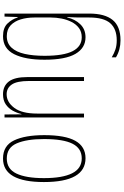

<svg xmlns="http://www.w3.org/2000/svg" viewBox="207 -784 819 1273"><g transform="rotate(-90 616.5 -147.5)"><path d="M357 -264Q357 -124 319 -57Q281 10 204 10Q46 10 46 -266Q46 -400 84.5 -468.5Q123 -537 202 -537Q287 -537 322 -464Q357 -391 357 -264ZM72 -266Q72 -143 104 -79Q136 -15 203 -15Q269 -15 300 -76Q331 -137 331 -265Q331 -380 302.5 -446Q274 -512 202 -512Q133 -512 102.5 -448.5Q72 -385 72 -266Z M628 -537Q683 -537 712.5 -498.5Q742 -460 742 -375V0H716V-365Q716 -445 692.5 -479Q669 -513 628 -513Q576 -513 538 -462.5Q500 -412 500 -311V0H474V-527H494L495 -415H497Q504 -445 519.5 -473Q535 -501 561.5 -519Q588 -537 628 -537Z M1013 -537Q1069 -537 1097.5 -507Q1126 -477 1137 -440H1140L1143 -527H1163V35Q1163 138 1120.5 190Q1078 242 986 242Q923 242 873 212V184Q900 200 926 208.5Q952 217 986 217Q1061 217 1099 174Q1137 131 1137 35V-12Q1137 -35 1137.5 -57.5Q1138 -80 1140 -111H1137Q1126 -60 1092.5 -25Q1059 10 1006 10Q935 10 896 -56.5Q857 -123 857 -262Q857 -390 894 -463.5Q931 -537 1013 -537ZM1013 -512Q966 -512 937 -480.5Q908 -449 895.5 -393Q883 -337 883 -262Q883 -135 914 -75Q945 -15 1006 -15Q1042 -15 1067 -33.5Q1092 -52 1107.5 -82.5Q1123 -113 1130 -149Q1137 -185 1137 -221V-329Q1137 -378 1124.5 -419.5Q1112 -461 1085 -486.5Q1058 -512 1013 -512Z"/></g></svg>

Font: Noto Sans Gurmukhi ExtraCondensed Thin
Style: Regular
Weight: 100
Width: 2
Designer: Jelle Bosma - Monotype Design Team
Foundry: Monotype Imaging Inc.
Version: Version 2.004; ttfautohint (v1.8.4.7-5d5b)